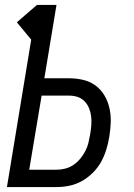

<svg xmlns="http://www.w3.org/2000/svg" viewBox="-20 -755 540 775"><path d="M8 0 106 -595 48 -665 129 -735H208L159 -439H259Q288 -439 316 -432.5Q344 -426 366 -409.5Q388 -393 402 -369Q416 -345 422 -317.5Q428 -290 427 -261Q426 -232 421 -202Q417 -177 409 -151Q401 -125 388 -101.5Q375 -78 355 -58Q335 -38 311 -24.5Q287 -11 261 -5.5Q235 0 209 0ZM209 -70Q226 -70 243.5 -74.5Q261 -79 276.5 -89.5Q292 -100 304 -114.5Q316 -129 324.5 -145.5Q333 -162 337 -179Q341 -196 344 -213Q347 -231 348.5 -249Q350 -267 348 -284.5Q346 -302 339.5 -318Q333 -334 321.5 -346Q310 -358 294 -363.5Q278 -369 260 -369H148L98 -70Z"/></svg>

Font: Iosevka SS18
Style: Italic
Weight: 400
Italic angle: -9°
Monospace: yes
Designer: Belleve Invis
Foundry: Belleve Invis
Version: Version 25.1.1; ttfautohint (v1.8.4)